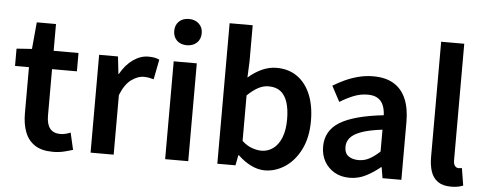

<svg xmlns="http://www.w3.org/2000/svg" viewBox="-52 -936 2737 1085"><g transform="rotate(5 1316.5 -393.5)"><path d="M278 14Q214 14 175.5 -11.5Q137 -37 119.5 -82.5Q102 -128 102 -188V-451H23V-549L110 -555L124 -707H233V-555H374V-451H233V-187Q233 -139 252.5 -114.5Q272 -90 312 -90Q326 -90 341.5 -94Q357 -98 369 -103L391 -7Q369 0 340.5 7Q312 14 278 14Z M491 0V-555H598L609 -456H611Q641 -510 683 -539.5Q725 -569 769 -569Q791 -569 805.5 -566Q820 -563 832 -557L810 -444Q795 -448 782.5 -450.5Q770 -453 752 -453Q720 -453 683.5 -427Q647 -401 622 -338V0Z M914 0V-555H1045V0ZM980 -652Q944 -652 923 -672.5Q902 -693 902 -727Q902 -760 923 -780.5Q944 -801 980 -801Q1014 -801 1036 -780.5Q1058 -760 1058 -727Q1058 -693 1036 -672.5Q1014 -652 980 -652Z M1479 14Q1442 14 1402.5 -5Q1363 -24 1328 -58H1324L1313 0H1210V-797H1341V-591L1337 -500Q1372 -531 1413 -550Q1454 -569 1497 -569Q1566 -569 1615 -534Q1664 -499 1690 -435.5Q1716 -372 1716 -287Q1716 -192 1682 -124.5Q1648 -57 1594 -21.5Q1540 14 1479 14ZM1451 -95Q1488 -95 1517.5 -116.5Q1547 -138 1564 -180Q1581 -222 1581 -284Q1581 -340 1568.5 -379.5Q1556 -419 1530 -440Q1504 -461 1461 -461Q1431 -461 1402 -445.5Q1373 -430 1341 -399V-141Q1369 -115 1398.5 -105Q1428 -95 1451 -95Z M1961 14Q1912 14 1875.5 -7Q1839 -28 1818 -64.5Q1797 -101 1797 -149Q1797 -239 1875 -287.5Q1953 -336 2123 -355Q2122 -385 2112.5 -409.5Q2103 -434 2081.5 -448.5Q2060 -463 2023 -463Q1981 -463 1942 -447Q1903 -431 1866 -408L1819 -496Q1850 -515 1885.5 -531.5Q1921 -548 1961.5 -558.5Q2002 -569 2046 -569Q2116 -569 2162 -541Q2208 -513 2231 -459.5Q2254 -406 2254 -329V0H2147L2137 -61H2133Q2096 -30 2053 -8Q2010 14 1961 14ZM2003 -90Q2036 -90 2064.5 -105.5Q2093 -121 2123 -149V-273Q2048 -264 2004 -248Q1960 -232 1941.5 -209.5Q1923 -187 1923 -159Q1923 -122 1945.5 -106Q1968 -90 2003 -90Z M2536 14Q2490 14 2462 -5.5Q2434 -25 2422 -60.5Q2410 -96 2410 -143V-797H2541V-137Q2541 -113 2550 -103.5Q2559 -94 2569 -94Q2573 -94 2577 -94.5Q2581 -95 2589 -96L2605 2Q2593 7 2576.5 10.5Q2560 14 2536 14Z"/></g></svg>

Font: Noto Sans SC Thin SemiBold
Style: Regular
Weight: 600
Version: Version 2.004-H2;hotconv 1.0.118;makeotfexe 2.5.65603